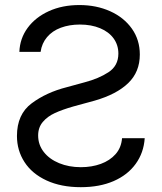

<svg xmlns="http://www.w3.org/2000/svg" viewBox="-20 -737 647 769"><path d="M90.8 -625.5C70 -597.2 58.9 -565.1 57.6 -529.3H142.6C145.8 -552.1 154.5 -571.8 168.5 -588.4C182.5 -605 200.8 -617.5 223.6 -626C246.4 -634.4 271.8 -638.7 299.8 -638.7C330.4 -638.7 357.4 -633.8 380.9 -624C404.3 -614.3 422.4 -600.6 435.1 -583C447.8 -565.4 454.1 -545.2 454.1 -522.5C454.1 -489.9 440.9 -465 414.6 -447.8C388.2 -430.5 356.1 -417 318.4 -407.2L247.1 -387.7C193 -374 146.3 -352.5 106.9 -323.2C67.5 -293.9 47.9 -250.3 47.9 -192.4C47.9 -154 57.9 -119.1 78.1 -87.9C98.3 -56.6 127.8 -32.1 166.5 -14.2C205.2 3.7 251 12.7 303.7 12.7C353.8 12.7 397.6 4.6 435.1 -11.7C472.5 -28 502 -50.9 523.4 -80.6C544.9 -110.2 557 -144.5 559.6 -183.6H468.8C466.8 -158.2 458.2 -136.9 442.9 -119.6C427.6 -102.4 407.9 -89.4 383.8 -80.6C359.7 -71.8 333 -67.4 303.7 -67.4C271.8 -67.4 242.8 -72.8 216.8 -83.5C190.8 -94.2 170.2 -109.2 155.3 -128.4C140.3 -147.6 132.8 -169.6 132.8 -194.3C132.8 -215.8 139 -233.9 151.4 -248.5C163.7 -263.2 179.9 -275.1 199.7 -284.2C219.6 -293.3 244.1 -302.1 273.4 -310.5L359.4 -334C418 -350.9 462.7 -374.3 493.7 -404.3C524.6 -434.2 540 -472.3 540 -518.6C540 -557.6 529.5 -592.1 508.3 -622.1C487.1 -652 458.2 -675.3 421.4 -691.9C384.6 -708.5 343.4 -716.8 297.9 -716.8C252.3 -716.8 211.6 -708.7 175.8 -692.4C140 -676.1 111.7 -653.8 90.8 -625.5Z"/></svg>

Font: Pretendard Variable
Style: Regular
Weight: 400
Designer: Base glyphs from Inter by Rasmus Andersson; Hangeul glyphs from Noto Sans CJK(Source Han Sans) by Jang Soo-young and Kan
Foundry: Kil Hyung-jin
Version: Version 1.309;Glyphs 3.2 (3225)